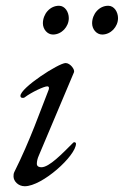

<svg xmlns="http://www.w3.org/2000/svg" viewBox="-20 -633 430 667"><path d="M164 -513C194 -513 219 -540 219 -570C219 -591 206 -613 185 -613C153 -613 129 -584 129 -552C129 -532 144 -513 164 -513ZM335 -513C365 -513 390 -540 390 -570C390 -591 377 -613 356 -613C324 -613 300 -584 300 -552C300 -532 315 -513 335 -513ZM66 14C127 14 244 -92 244 -134C244 -137 241 -139 238 -139C236 -139 235 -138 234 -137C196 -99 151 -52 124 -52C117 -52 108 -54 108 -64C108 -72 110 -82 115 -93L237 -382C241 -391 224 -414 208 -414C184 -414 51 -328 51 -300C51 -295 54 -293 59 -293C61 -293 64 -293 66 -295C90 -313 133 -333 144 -333C151 -333 151 -327 149 -321C120 -248 85 -146 30 -36C27 -30 27 -25 27 -20C27 -4 43 14 66 14Z"/></svg>

Font: EB Garamond
Style: Italic
Weight: 400
Italic angle: -17.2°
Designer: Georg Duffner and Octavio Pardo
Foundry: Georg Duffner
Version: Version 1.000;PS 001.000;hotconv 1.0.88;makeotf.lib2.5.64775